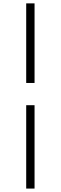

<svg xmlns="http://www.w3.org/2000/svg" viewBox="-20 -835 356 1127"><path d="M133.8 271.9V-217.5H182.8V271.9ZM182.8 -348H133.8V-815.2H182.8Z"/></svg>

Font: Noto Serif HK
Style: Regular
Weight: 200
Designer: Ryoko NISHIZUKA 西塚涼子 (kana & ideographs); Frank Grießhammer (Latin, Greek & Cyrillic); Wenlong ZHANG 张文龙 (bopomofo); San
Foundry: Adobe
Version: Version 2.001;hotconv 1.1.0;makeotfexe 2.6.0